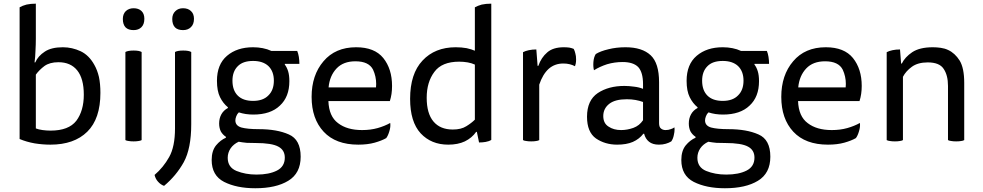

<svg xmlns="http://www.w3.org/2000/svg" viewBox="-20 -755 5262 1028"><path d="M171.9 -735.4Q144.5 -735.4 122.1 -730.5Q99.6 -724.6 85 -715.8Q85 -681.6 85 -613.3Q85 -461.9 85 -10.7Q122.1 4.9 166 12.7Q209 19.5 250 19.5Q377 19.5 447.3 -49.8Q517.6 -119.1 517.6 -257.8Q517.6 -305.7 509.8 -342.8Q501 -379.9 485.4 -407.2Q457 -459 412.1 -480.5Q366.2 -502 316.4 -502Q254.9 -502 219.7 -478.5Q183.6 -455.1 168.9 -420.9Q168 -420.9 165 -420.9Q168.9 -449.2 169.9 -482.4Q171.9 -516.6 171.9 -546.9Q171.9 -609.4 171.9 -735.4ZM171.9 -355.5Q190.4 -380.9 217.8 -401.4Q246.1 -421.9 293 -421.9Q358.4 -421.9 393.6 -377.9Q428.7 -334 428.7 -248Q428.7 -162.1 388.7 -108.4Q347.7 -55.7 251 -55.7Q229.5 -55.7 208 -58.6Q186.5 -61.5 171.9 -67.4Q171.9 -90.8 171.9 -138.7Q171.9 -193.4 171.9 -355.5Z M651.4 -4.9Q658.2 -1 668.9 0Q679.7 2 695.3 2Q710.9 2 721.7 0Q731.4 -1 738.3 -4.9Q738.3 -162.1 738.3 -476.6Q731.4 -480.5 721.7 -482.4Q710.9 -484.4 695.3 -484.4Q679.7 -484.4 668.9 -482.4Q658.2 -480.5 651.4 -476.6Q651.4 -454.1 651.4 -407.2Q651.4 -306.6 651.4 -4.9ZM695.3 -710.9Q669.9 -710.9 653.3 -695.3Q637.7 -679.7 637.7 -653.3Q637.7 -624 652.3 -608.4Q667 -593.8 695.3 -593.8Q721.7 -593.8 737.3 -609.4Q752.9 -625 752.9 -654.3Q752.9 -681.6 737.3 -696.3Q721.7 -710.9 695.3 -710.9Z M1003.9 -476.6Q997.1 -480.5 987.3 -482.4Q976.6 -484.4 960.9 -484.4Q945.3 -484.4 934.6 -482.4Q923.8 -480.5 917 -476.6Q917 -340.8 917 -67.4Q917 30.3 885.7 85.9Q854.5 141.6 807.6 181.6Q812.5 203.1 826.2 217.8Q839.8 233.4 858.4 240.2Q923.8 185.5 963.9 113.3Q1003.9 40 1003.9 -89.8Q1003.9 -218.8 1003.9 -476.6ZM960 -710.9Q934.6 -710.9 918.9 -695.3Q902.3 -679.7 902.3 -653.3Q902.3 -624 917 -608.4Q931.6 -593.8 960 -593.8Q986.3 -593.8 1002 -609.4Q1018.6 -625 1018.6 -654.3Q1018.6 -681.6 1002 -696.3Q986.3 -710.9 960 -710.9Z M1335.9 -141.6Q1428.7 -141.6 1478.5 -189.5Q1529.3 -236.3 1529.3 -320.3Q1529.3 -352.5 1522.5 -374Q1515.6 -395.5 1504.9 -409.2Q1504.9 -410.2 1504.9 -413.1Q1524.4 -413.1 1583 -413.1Q1583 -430.7 1580.1 -450.2Q1577.1 -468.8 1571.3 -482.4Q1525.4 -482.4 1432.6 -482.4Q1412.1 -492.2 1386.7 -497.1Q1362.3 -502 1335 -502Q1249 -502 1195.3 -456.1Q1141.6 -410.2 1141.6 -322.3Q1141.6 -267.6 1158.2 -234.4Q1174.8 -201.2 1200.2 -180.7Q1200.2 -179.7 1200.2 -176.8Q1176.8 -164.1 1165 -142.6Q1153.3 -121.1 1153.3 -93.8Q1153.3 -70.3 1162.1 -51.8Q1171.9 -34.2 1189.5 -22.5Q1189.5 -20.5 1189.5 -17.6Q1160.2 -4.9 1136.7 23.4Q1113.3 52.7 1113.3 101.6Q1113.3 184.6 1179.7 218.8Q1247.1 252.9 1346.7 252.9Q1458 252.9 1523.4 212.9Q1589.8 172.9 1589.8 84Q1589.8 -7.8 1526.4 -35.2Q1462.9 -63.5 1365.2 -63.5Q1305.7 -63.5 1272.5 -72.3Q1240.2 -82 1240.2 -110.4Q1240.2 -120.1 1245.1 -132.8Q1250 -145.5 1258.8 -153.3Q1276.4 -147.5 1295.9 -144.5Q1316.4 -141.6 1335.9 -141.6ZM1348.6 10.7Q1435.5 10.7 1470.7 30.3Q1504.9 48.8 1504.9 88.9Q1504.9 136.7 1462.9 158.2Q1420.9 179.7 1353.5 179.7Q1293.9 179.7 1246.1 160.2Q1199.2 140.6 1199.2 89.8Q1199.2 62.5 1214.8 39.1Q1230.5 16.6 1257.8 3.9Q1280.3 7.8 1301.8 9.8Q1322.3 10.7 1348.6 10.7ZM1224.6 -323.2Q1224.6 -372.1 1252.9 -400.4Q1280.3 -428.7 1335 -428.7Q1387.7 -428.7 1417 -401.4Q1446.3 -373 1446.3 -323.2Q1446.3 -272.5 1417 -244.1Q1388.7 -214.8 1335 -214.8Q1281.2 -214.8 1252.9 -243.2Q1224.6 -271.5 1224.6 -323.2Z M2067.4 -213.9Q2073.2 -232.4 2076.2 -252Q2079.1 -272.5 2079.1 -294.9Q2079.1 -385.7 2032.2 -444.3Q1985.4 -502 1886.7 -502Q1775.4 -502 1711.9 -426.8Q1648.4 -352.5 1648.4 -236.3Q1648.4 -119.1 1712.9 -49.8Q1777.3 19.5 1898.4 19.5Q1948.2 19.5 1986.3 8.8Q2024.4 -2 2047.9 -15.6Q2057.6 -28.3 2064.5 -51.8Q2072.3 -76.2 2069.3 -96.7Q2040 -80.1 2002 -69.3Q1963.9 -58.6 1918.9 -58.6Q1837.9 -58.6 1790 -95.7Q1741.2 -131.8 1738.3 -213.9Q1848.6 -213.9 2067.4 -213.9ZM1739.3 -287.1Q1745.1 -349.6 1782.2 -388.7Q1818.4 -426.8 1882.8 -426.8Q1955.1 -426.8 1977.5 -381.8Q1994.1 -345.7 1994.1 -305.7Q1994.1 -296.9 1993.2 -287.1Q1909.2 -287.1 1739.3 -287.1Z M2522.5 -483.4Q2504.9 -491.2 2478.5 -497.1Q2451.2 -502 2419.9 -502Q2308.6 -502 2242.2 -430.7Q2175.8 -360.4 2175.8 -225.6Q2175.8 -102.5 2232.4 -41Q2289.1 19.5 2379.9 19.5Q2431.6 19.5 2468.8 2Q2506.8 -16.6 2529.3 -48.8Q2530.3 -48.8 2533.2 -48.8Q2536.1 -35.2 2544.9 7.8Q2563.5 7.8 2580.1 4.9Q2597.7 2 2610.4 -5.9Q2610.4 -249 2610.4 -735.4Q2582 -735.4 2559.6 -730.5Q2538.1 -724.6 2522.5 -715.8Q2522.5 -638.7 2522.5 -483.4ZM2522.5 -114.3Q2503.9 -95.7 2476.6 -79.1Q2449.2 -61.5 2404.3 -61.5Q2336.9 -61.5 2300.8 -104.5Q2264.6 -147.5 2264.6 -231.4Q2264.6 -315.4 2305.7 -370.1Q2345.7 -424.8 2438.5 -424.8Q2461.9 -424.8 2484.4 -420.9Q2505.9 -417 2522.5 -409.2Q2522.5 -310.5 2522.5 -114.3Z M2862.3 -402.3Q2861.3 -402.3 2858.4 -402.3Q2856.4 -423.8 2851.6 -490.2Q2830.1 -490.2 2811.5 -486.3Q2793 -482.4 2780.3 -475.6Q2780.3 -453.1 2780.3 -407.2Q2780.3 -306.6 2780.3 -4.9Q2787.1 -1 2797.9 0Q2808.6 2 2824.2 2Q2839.8 2 2850.6 0Q2860.4 -1 2867.2 -4.9Q2867.2 -103.5 2867.2 -301.8Q2885.7 -357.4 2918 -386.7Q2950.2 -415 2996.1 -415Q3014.6 -415 3030.3 -411.1Q3045.9 -407.2 3058.6 -400.4Q3060.5 -405.3 3062.5 -414.1Q3064.5 -423.8 3064.5 -436.5Q3064.5 -456.1 3060.5 -468.8Q3057.6 -482.4 3051.8 -493.2Q3043 -497.1 3029.3 -500Q3015.6 -502 2999 -502Q2941.4 -502 2910.2 -474.6Q2877.9 -447.3 2862.3 -402.3Z M3428.7 -39.1Q3435.5 -11.7 3455.1 3.9Q3474.6 19.5 3507.8 19.5Q3528.3 19.5 3544.9 14.6Q3561.5 9.8 3574.2 2Q3584 -11.7 3587.9 -32.2Q3591.8 -47.9 3591.8 -63.5Q3591.8 -68.4 3590.8 -73.2Q3584 -67.4 3571.3 -63.5Q3558.6 -58.6 3543.9 -58.6Q3529.3 -58.6 3519.5 -66.4Q3508.8 -74.2 3508.8 -95.7Q3508.8 -168.9 3508.8 -314.5Q3508.8 -417 3463.9 -459Q3418 -502 3329.1 -502Q3279.3 -502 3237.3 -491.2Q3195.3 -481.4 3169.9 -465.8Q3159.2 -449.2 3157.2 -422.9Q3155.3 -397.5 3160.2 -378.9Q3191.4 -398.4 3230.5 -411.1Q3270.5 -422.9 3313.5 -422.9Q3371.1 -422.9 3397.5 -395.5Q3422.9 -367.2 3422.9 -304.7Q3422.9 -295.9 3422.9 -279.3Q3401.4 -288.1 3375 -291Q3347.7 -294.9 3323.2 -294.9Q3238.3 -294.9 3180.7 -256.8Q3123 -217.8 3123 -129.9Q3123 -47.9 3170.9 -13.7Q3219.7 19.5 3284.2 19.5Q3334 19.5 3368.2 4.9Q3403.3 -10.7 3424.8 -39.1Q3426.8 -39.1 3428.7 -39.1ZM3422.9 -111.3Q3403.3 -82 3371.1 -70.3Q3337.9 -58.6 3305.7 -58.6Q3265.6 -58.6 3238.3 -77.1Q3210 -94.7 3210 -133.8Q3210 -173.8 3242.2 -199.2Q3273.4 -223.6 3335.9 -223.6Q3361.3 -223.6 3382.8 -219.7Q3404.3 -215.8 3422.9 -209Q3422.9 -176.8 3422.9 -111.3Z M3850.6 -141.6Q3943.4 -141.6 3993.2 -189.5Q4043.9 -236.3 4043.9 -320.3Q4043.9 -352.5 4037.1 -374Q4030.3 -395.5 4019.5 -409.2Q4019.5 -410.2 4019.5 -413.1Q4039.1 -413.1 4097.7 -413.1Q4097.7 -430.7 4094.7 -450.2Q4091.8 -468.8 4085.9 -482.4Q4040 -482.4 3947.3 -482.4Q3926.8 -492.2 3901.4 -497.1Q3877 -502 3849.6 -502Q3763.7 -502 3710 -456.1Q3656.2 -410.2 3656.2 -322.3Q3656.2 -267.6 3672.9 -234.4Q3689.5 -201.2 3714.8 -180.7Q3714.8 -179.7 3714.8 -176.8Q3691.4 -164.1 3679.7 -142.6Q3668 -121.1 3668 -93.8Q3668 -70.3 3676.8 -51.8Q3686.5 -34.2 3704.1 -22.5Q3704.1 -20.5 3704.1 -17.6Q3674.8 -4.9 3651.4 23.4Q3627.9 52.7 3627.9 101.6Q3627.9 184.6 3694.3 218.8Q3761.7 252.9 3861.3 252.9Q3972.7 252.9 4038.1 212.9Q4104.5 172.9 4104.5 84Q4104.5 -7.8 4041 -35.2Q3977.5 -63.5 3879.9 -63.5Q3820.3 -63.5 3787.1 -72.3Q3754.9 -82 3754.9 -110.4Q3754.9 -120.1 3759.8 -132.8Q3764.6 -145.5 3773.4 -153.3Q3791 -147.5 3810.5 -144.5Q3831.1 -141.6 3850.6 -141.6ZM3863.3 10.7Q3950.2 10.7 3985.4 30.3Q4019.5 48.8 4019.5 88.9Q4019.5 136.7 3977.5 158.2Q3935.5 179.7 3868.2 179.7Q3808.6 179.7 3760.7 160.2Q3713.9 140.6 3713.9 89.8Q3713.9 62.5 3729.5 39.1Q3745.1 16.6 3772.5 3.9Q3794.9 7.8 3816.4 9.8Q3836.9 10.7 3863.3 10.7ZM3739.3 -323.2Q3739.3 -372.1 3767.6 -400.4Q3794.9 -428.7 3849.6 -428.7Q3902.3 -428.7 3931.6 -401.4Q3960.9 -373 3960.9 -323.2Q3960.9 -272.5 3931.6 -244.1Q3903.3 -214.8 3849.6 -214.8Q3795.9 -214.8 3767.6 -243.2Q3739.3 -271.5 3739.3 -323.2Z M4582 -213.9Q4587.9 -232.4 4590.8 -252Q4593.8 -272.5 4593.8 -294.9Q4593.8 -385.7 4546.9 -444.3Q4500 -502 4401.4 -502Q4290 -502 4226.6 -426.8Q4163.1 -352.5 4163.1 -236.3Q4163.1 -119.1 4227.5 -49.8Q4292 19.5 4413.1 19.5Q4462.9 19.5 4501 8.8Q4539.1 -2 4562.5 -15.6Q4572.3 -28.3 4579.1 -51.8Q4586.9 -76.2 4584 -96.7Q4554.7 -80.1 4516.6 -69.3Q4478.5 -58.6 4433.6 -58.6Q4352.5 -58.6 4304.7 -95.7Q4255.9 -131.8 4252.9 -213.9Q4363.3 -213.9 4582 -213.9ZM4253.9 -287.1Q4259.8 -349.6 4296.9 -388.7Q4333 -426.8 4397.5 -426.8Q4469.7 -426.8 4492.2 -381.8Q4508.8 -345.7 4508.8 -305.7Q4508.8 -296.9 4507.8 -287.1Q4423.8 -287.1 4253.9 -287.1Z M4814.5 -343.8Q4830.1 -374 4862.3 -397.5Q4894.5 -420.9 4947.3 -420.9Q5009.8 -420.9 5032.2 -386.7Q5055.7 -352.5 5055.7 -294.9Q5055.7 -198.2 5055.7 -4.9Q5062.5 -1 5073.2 0Q5084 2 5099.6 2Q5115.2 2 5126 0Q5135.7 -1 5142.6 -4.9Q5142.6 -107.4 5142.6 -311.5Q5142.6 -390.6 5118.2 -430.7Q5092.8 -470.7 5056.6 -487.3Q5038.1 -496.1 5016.6 -499Q4995.1 -502 4974.6 -502Q4904.3 -502 4864.3 -475.6Q4825.2 -449.2 4808.6 -415Q4807.6 -415 4804.7 -415Q4802.7 -433.6 4798.8 -490.2Q4777.3 -490.2 4758.8 -486.3Q4740.2 -482.4 4727.5 -475.6Q4727.5 -453.1 4727.5 -407.2Q4727.5 -306.6 4727.5 -4.9Q4734.4 -1 4745.1 0Q4755.9 2 4771.5 2Q4787.1 2 4797.9 0Q4807.6 -1 4814.5 -4.9Q4814.5 -118.2 4814.5 -343.8Z"/></svg>

Font: cl
Style: Regular
Weight: 400
Designer: Mitja Miklavcic
Version: Version 1.0